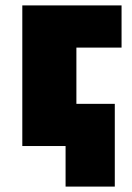

<svg xmlns="http://www.w3.org/2000/svg" viewBox="-20 -540 488 710"><path d="M222.5 150V0H182.5V-156H404.5V150ZM62.5 0V-520H429.5V-364H262.5V0Z"/></svg>

Font: Geologica Cursive Black
Style: Regular
Weight: 900
Designer: Sindre Bremnes, Frode Helland
Foundry: Monokrom Skriftforlag AS
Version: Version 1.010;gftools[0.9.28]